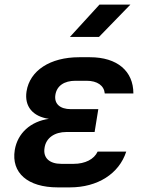

<svg xmlns="http://www.w3.org/2000/svg" viewBox="-20 -805 640 832"><path d="M283 -645H409L545 -785H411ZM283 7C403 7 496 -52 527 -148H403C388 -115 349 -95 299 -95H246C194 -95 166 -121 173 -164C179 -207 216 -233 268 -233H390L406 -332H287C239 -332 214 -356 220 -394C226 -433 258 -455 307 -455H355C402 -455 431 -434 434 -400H558C558 -497 488 -557 370 -557H323C197 -557 109 -499 95 -409C85 -344 122 -300 192 -290C113 -279 56 -228 44 -155C28 -56 100 7 230 7Z"/></svg>

Font: JetBrains Mono
Style: Bold Italic
Weight: 558
Italic angle: -9°
Monospace: yes
Designer: Philipp Nurullin, Konstantin Bulenkov
Foundry: JetBrains
Version: Version 2.305